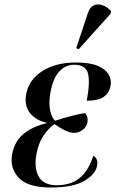

<svg xmlns="http://www.w3.org/2000/svg" viewBox="-20 -824 514 854"><path d="M206 10Q104 10 63.5 -33Q23 -76 34 -138Q45 -197 86 -229.5Q127 -262 187 -276V-278Q137 -290 112.5 -322.5Q88 -355 96 -403Q107 -468 167 -507Q227 -546 318 -546Q380 -546 415 -531Q450 -516 463.5 -492Q477 -468 472 -444Q467 -412 442.5 -394Q418 -376 366 -376Q382 -464 370.5 -500Q359 -536 310 -536Q272 -536 244 -506.5Q216 -477 204 -411Q196 -362 203.5 -330.5Q211 -299 225 -287Q309 -314 358 -321Q373 -306 369 -280Q365 -259 347.5 -246Q330 -233 310 -233Q291 -233 268 -244.5Q245 -256 222 -272Q195 -253 173 -220Q151 -187 142 -138Q131 -76 152.5 -38Q174 0 234 0Q267 0 297.5 -11Q328 -22 353 -50.5Q378 -79 395 -131Q406 -126 410.5 -113.5Q415 -101 412 -88Q406 -50 356 -20Q306 10 206 10ZM330 -605 319 -610 371 -766Q380 -793 397.5 -800.5Q415 -808 435.5 -801Q456 -794 474 -775L472 -763Z"/></svg>

Font: Noto Serif Display SemiCondensed Medium
Style: Italic
Weight: 500
Width: 4
Italic angle: -12°
Designer: Monotype Design Team
Foundry: Monotype Imaging Inc.
Version: Version 2.009